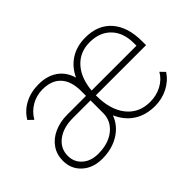

<svg xmlns="http://www.w3.org/2000/svg" viewBox="-89 -760 1020 1020"><g transform="rotate(-45 421.0 -250.0)"><path d="M423 -253V-249Q423 -145 471 -84.5Q519 -24 603 -24Q650 -24 689.5 -45Q729 -66 750 -103L775 -77Q748 -36 703 -13Q658 10 606 10Q537 10 487.5 -22Q438 -54 412 -114Q391 -57 337 -23.5Q283 10 209 10Q140 10 96.5 -29.5Q53 -69 53 -131Q53 -177 77 -212.5Q101 -248 144.5 -268Q188 -288 243 -288H384V-325Q384 -398 348.5 -437Q313 -476 245 -476Q199 -476 160.5 -453.5Q122 -431 100 -392L73 -418Q99 -462 145 -486Q191 -510 249 -510Q313 -510 356 -480Q399 -450 415 -394Q441 -450 488.5 -480Q536 -510 601 -510Q695 -510 747.5 -450Q800 -390 800 -282V-253ZM425 -287H762V-306Q762 -385 718 -430.5Q674 -476 599 -476Q526 -476 479.5 -426Q433 -376 425 -287ZM384 -254H250Q179 -254 134.5 -220Q90 -186 90 -131Q90 -84 124 -54Q158 -24 213 -24Q289 -24 336.5 -62Q384 -100 384 -160Z"/></g></svg>

Font: Sarabun Thin
Style: Regular
Weight: 250
Designer: Suppakit Chalermlarp | Katatrad Co.,Ltd.
Foundry: Cadson Demak Co.,Ltd.
Version: Version 1.000; ttfautohint (v1.6)